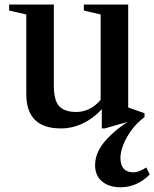

<svg xmlns="http://www.w3.org/2000/svg" viewBox="-20 -544 666 829"><path d="M243 10.5Q167 10.5 130.2 -27.2Q93.5 -65 93.5 -137.5V-481.5L19.5 -498.5V-524.5H212.5V-175.5Q212.5 -109 236.2 -84.8Q260 -60.5 309.5 -60.5Q337.5 -60.5 364.8 -73.2Q392 -86 414.5 -113V-481.5L342 -498.5V-524.5H533.5V-80L604 -55V-38.5L432.5 10.5H419.5V-72.5Q383.5 -33 337.8 -11.2Q292 10.5 243 10.5ZM500.5 264.5Q450 264.5 420.2 239Q390.5 213.5 390.5 169.5Q390.5 111 441 56.8Q491.5 2.5 574 -44L604 -38.5Q569 -12 546 20.2Q523 52.5 511.5 83.5Q500 114.5 500 137Q500 200 556 200Q580 200 611.5 179L626.5 209.5Q571.5 264.5 500.5 264.5Z"/></svg>

Font: Libre Caslon Text Medium
Style: Regular
Weight: 500
Designer: Pablo Impallari, Rodrigo Fuenzalida, Katja Schimmel
Foundry: Pablo Impallari, Rodrigo Fuenzalida
Version: Version 2.000